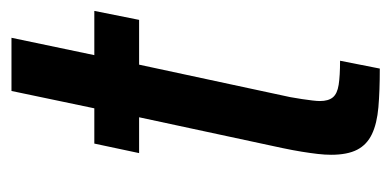

<svg xmlns="http://www.w3.org/2000/svg" viewBox="-198 -500 698 343"><g transform="rotate(-90 151.5 -329.0)"><path d="M200 0Q160 0 131 -2.5Q102 -5 83 -14Q64 -23 55 -40.5Q46 -58 46 -87Q46 -98 47.5 -111Q49 -124 51.5 -139.5Q54 -155 58 -174L113 -430H49L66 -510H129L160 -658H255L224 -510H303L287 -430H207L149 -160Q147 -149 145.5 -139Q144 -129 143 -120.5Q142 -112 142 -107Q142 -92 148.5 -84Q155 -76 171 -73.5Q187 -71 214 -71Z"/></g></svg>

Font: Saira Condensed Medium
Style: Italic
Weight: 500
Width: 3
Italic angle: -12°
Designer: Hector Gatti with collaboration of the Omnibus-Type team
Foundry: Omnibus-Type
Version: Version 1.101